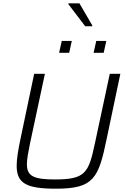

<svg xmlns="http://www.w3.org/2000/svg" viewBox="-20 -1135 759 1163"><path d="M394 -1110 496 -976H538L539 -981L461 -1115H395ZM354 -887 338 -815H399L415 -887ZM563 -887 547 -815H608L624 -887ZM318 8C548 8 577 -54 627 -298L709 -688H645L555 -267C517 -88 498 -48 313 -48C184 -48 143 -68 143 -140C143 -172 151 -212 162 -267L252 -688H187L105 -298C90 -227 81 -173 81 -131C81 -25 139 8 318 8Z"/></svg>

Font: Saira UNSAM Light Italic
Style: Regular
Weight: 300
Italic angle: -12°
Designer: Hector Gatti with collaboration of the Omnibus-Type team
Foundry: Omnibus-Type
Version: Version 0.072;PS 000.072;hotconv 1.0.88;makeotf.lib2.5.64775